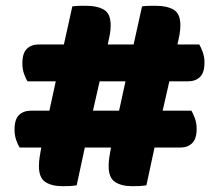

<svg xmlns="http://www.w3.org/2000/svg" viewBox="-20 -637 754 661"><path d="M563 -357 540 -256H639Q645 -246 651 -229.5Q657 -213 657 -194Q657 -159 641.5 -144Q626 -129 600 -129H512L484 1Q470 3 458.5 3.5Q447 4 436 4Q398 4 376 -10.5Q354 -25 354 -65Q354 -80 356.5 -96.5Q359 -113 362 -129H272L244 1Q230 3 218.5 3.5Q207 4 196 4Q158 4 136 -10.5Q114 -25 114 -65Q114 -80 116.5 -96.5Q119 -113 122 -129H48Q41 -139 35.5 -155.5Q30 -172 30 -191Q30 -226 45.5 -241Q61 -256 87 -256H150L172 -357H75Q68 -367 62.5 -383.5Q57 -400 57 -419Q57 -454 72.5 -469Q88 -484 114 -484H200L229 -615Q243 -617 255.5 -617Q268 -617 278 -617Q315 -617 338 -603.5Q361 -590 361 -550Q361 -534 358 -517.5Q355 -501 351 -484H440L469 -615Q483 -617 495.5 -617Q508 -617 518 -617Q555 -617 578 -603.5Q601 -590 601 -550Q601 -534 598 -517.5Q595 -501 591 -484H666Q672 -474 678 -457.5Q684 -441 684 -422Q684 -387 668.5 -372Q653 -357 627 -357ZM300 -256H390L412 -357H323Z"/></svg>

Font: Baloo Paaji 2 ExtraBold
Style: Regular
Weight: 800
Designer: Shuchita Grover, Noopur Datye and Ek Type
Foundry: Ek Type
Version: Version 1.640;hotconv 1.0.111;makeotfexe 2.5.65597; ttfautoh